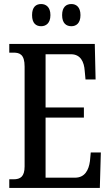

<svg xmlns="http://www.w3.org/2000/svg" viewBox="-20 -932 549 952"><path d="M334 -802C357 -802 379 -816 379 -857C379 -898 357 -912 334 -912C309 -912 288 -898 288 -857C288 -816 309 -802 334 -802ZM184 -802C207 -802 230 -816 230 -857C230 -898 207 -912 184 -912C159 -912 139 -898 139 -857C139 -816 159 -802 184 -802ZM26 0H475L480 -176H430L426 -133C420 -89 401 -51 352 -51H206V-349H396V-399H206V-663H332C379 -663 397 -626 400 -581L404 -538H454L450 -714H26V-671H47C78 -671 102 -662 102 -602V-107C102 -56 81 -43 47 -43H26Z"/></svg>

Font: Noto Serif Devanagari ExtraCondensed Medium
Style: Regular
Weight: 500
Width: 2
Designer: Universal Thirst, Indian Type Foundry and the Monotype Design Team
Foundry: Monotype Imaging Inc.
Version: Version 2.004